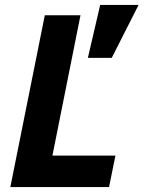

<svg xmlns="http://www.w3.org/2000/svg" viewBox="-20 -760 583 780"><path d="M423 0H22L162 -698H307L193 -128H449ZM543 -740 434 -525H337L387 -740Z"/></svg>

Font: IBM Plex Sans
Style: Bold Italic
Weight: 700
Italic angle: -11.31°
Designer: Mike Abbink, Paul van der Laan, Pieter van Rosmalen
Foundry: Bold Monday
Version: Version 3.201